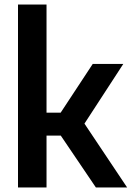

<svg xmlns="http://www.w3.org/2000/svg" viewBox="-20 -828 582 848"><path d="M59.5 0V-808H185.5V-330.5H248L389.5 -545.5H524.5L353 -282L541.5 0H403.5L248.5 -229H185.5V0Z"/></svg>

Font: Encode Sans SmCnd SmBold
Style: Regular
Weight: 600
Width: 4
Designer: Multiple Designers
Foundry: Impallari Type
Version: Version 3.002; ttfautohint (v1.8.3) -l 8 -r 50 -G 200 -x 14 